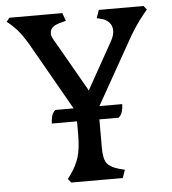

<svg xmlns="http://www.w3.org/2000/svg" viewBox="-52 -766 730 813"><g transform="rotate(-5 313.0 -359.0)"><path d="M218 0 205 -16 218 -34Q242 -67 253.5 -103.5Q265 -140 265 -201V-295L105 -576Q80 -621 58.5 -649Q37 -677 5 -702L18 -718H243L255 -684L232 -678Q209 -672 198 -662.5Q187 -653 187 -634Q187 -624 198.5 -604.5Q210 -585 218 -571L326 -382L439 -584Q451 -607 451 -625Q451 -647 438 -660.5Q425 -674 409 -678L386 -684L398 -718H588L601 -702L586 -684Q567 -661 548 -632.5Q529 -604 515 -578L360 -303V-133Q360 -87 374.5 -68.5Q389 -50 426 -40L449 -34L437 0ZM158 -256Q158 -270 162 -286.5Q166 -303 178 -312H462Q462 -298 458 -282Q454 -266 442 -256Z"/></g></svg>

Font: Gabriela
Style: Regular
Weight: 400
Designer: Eduardo Rodriguez Tunni
Foundry: Eduardo Rodriguez Tunni
Version: Version 2.001;gftools[0.9.26]